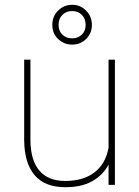

<svg xmlns="http://www.w3.org/2000/svg" viewBox="-20 -780 587 810"><path d="M438 0V-85.4Q414.6 -41.5 369.6 -15.9Q324.7 9.8 255.9 9.8Q169.4 9.8 126.2 -40.8Q83 -91.3 82 -188V-528.3H108.4V-187Q109.4 -103 146.5 -59.8Q183.6 -16.6 254.9 -16.6Q330.6 -16.6 377.9 -52.2Q425.3 -87.9 438 -156.7V-528.3H464.8V0ZM284.2 -759.8Q319.3 -759.8 343.5 -734.9Q367.7 -710 367.7 -674.8Q367.7 -639.6 343.5 -615.7Q319.3 -591.8 284.2 -591.8Q250.5 -591.8 225.6 -615Q200.7 -638.2 200.7 -674.8Q200.7 -711.4 225.3 -735.6Q250 -759.8 284.2 -759.8ZM227.1 -674.8Q227.1 -649.4 243.2 -633.8Q259.3 -618.2 284.2 -618.2Q309.1 -618.2 325.2 -633.8Q341.3 -649.4 341.3 -674.8Q341.3 -701.2 325.2 -717.3Q309.1 -733.4 284.2 -733.4Q259.3 -733.4 243.2 -717.3Q227.1 -701.2 227.1 -674.8Z"/></svg>

Font: Roboto Thin
Style: Regular
Weight: 250
Designer: Google
Version: Version 2.134; 2016